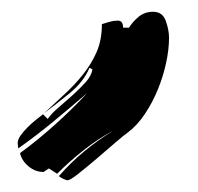

<svg xmlns="http://www.w3.org/2000/svg" viewBox="-20 -186 337 326"><path d="M80 113Q100 90 123 71Q146 52 172 36Q146 50 122 69Q98 88 77 109L63 100L54 106Q40 106 28.5 96.5Q17 87 14 74Q44 52 73.5 25.5Q103 -1 128 -28Q99 -3 70.5 20.5Q42 44 11 66L10 57Q10 51 15 44Q20 37 27 30Q34 23 41 17.5Q48 12 53 8L61 16Q68 6 80 -4L104 -25Q116 -36 125.5 -46.5Q135 -57 137 -68L132 -71Q122 -47 98 -27.5Q74 -8 55 6Q71 -9 88.5 -25Q106 -41 120.5 -59Q135 -77 144 -97.5Q153 -118 153 -145Q159 -147 166 -149Q173 -151 180 -151Q189 -151 189 -139H199Q206 -150 216 -158Q226 -166 240 -166Q256 -166 261.5 -150.5Q267 -135 267 -122Q267 -102 262 -79Q257 -56 248 -34Q239 -12 226 7.5Q213 27 197 39Q191 43 176 56Q161 69 144 83.5Q127 98 113 109Q99 120 95 120Q92 120 87 117.5Q82 115 80 113Z"/></svg>

Font: Finger Paint
Style: Regular
Weight: 400
Designer: Ralph du Carrois
Foundry: Ralph du Carrois
Version: Version 1.001